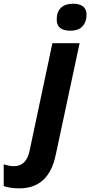

<svg xmlns="http://www.w3.org/2000/svg" viewBox="-149 -780 489 1040"><path d="M-43.9 240.2Q-94.7 240.2 -128.9 228V109.9Q-99.1 120.1 -73.2 120.1Q-6.3 120.1 11.2 37.1L134.8 -545.9H282.2L152.8 59.1Q115.2 240.2 -43.9 240.2ZM158.2 -673.8Q158.2 -716.3 181.4 -738Q204.6 -759.8 247.1 -759.8Q282.7 -759.8 301.3 -744.6Q319.8 -729.5 319.8 -701.2Q319.8 -662.1 298.3 -637.9Q276.9 -613.8 231.9 -613.8Q158.2 -613.8 158.2 -673.8Z"/></svg>

Font: TypoPRO Open Sans
Style: Bold Italic
Weight: 700
Italic angle: -12°
Foundry: Ascender Corporation
Version: Version 1.10